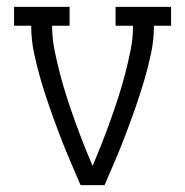

<svg xmlns="http://www.w3.org/2000/svg" viewBox="-20 -540 540 560"><path d="M215 0Q199 -37 183 -74.5Q167 -112 152.5 -150.5Q138 -189 124.5 -227.5Q111 -266 99.5 -305Q88 -344 79.5 -384Q71 -424 71 -465H21V-520H183V-465H132Q132 -429 139 -394Q146 -359 155 -324.5Q164 -290 175 -256Q186 -222 198 -188.5Q210 -155 223 -122Q236 -89 250 -56Q264 -89 277 -122Q290 -155 302 -188.5Q314 -222 325 -256Q336 -290 345 -324.5Q354 -359 361 -394Q368 -429 368 -465H317V-520H479V-465H429Q429 -424 420.5 -384Q412 -344 400.5 -305Q389 -266 375.5 -227.5Q362 -189 347.5 -150.5Q333 -112 317 -74.5Q301 -37 285 0Z"/></svg>

Font: Iosevka Curly Slab Light
Style: Regular
Weight: 300
Monospace: yes
Designer: Belleve Invis
Foundry: Belleve Invis
Version: Version 22.1.2; ttfautohint (v1.8.4)